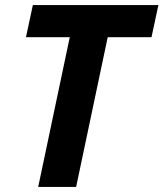

<svg xmlns="http://www.w3.org/2000/svg" viewBox="-20 -734 642 754"><path d="M82 -588H254L130 0H279L403 -588H575L602 -714H109Z"/></svg>

Font: BC Sans
Style: Bold Italic
Weight: 700
Italic angle: -12°
Designer: Monotype Design Team
Province of B.C.
Foundry: Monotype Imaging Inc.
Version: Version 2.000;GOOG;noto-source:20170915:90ef993387c0